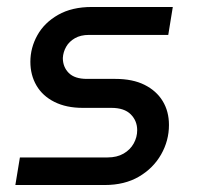

<svg xmlns="http://www.w3.org/2000/svg" viewBox="-20 -531 567 550"><path d="M24 -1 37 -80H288Q315 -80 334 -91Q353 -102 363 -120Q373 -138 373 -158Q373 -185 354.5 -203.5Q336 -222 299 -222H217Q170 -222 136 -239Q102 -256 84.5 -286Q67 -316 67 -354Q67 -394 87 -430Q107 -466 146.5 -488.5Q186 -511 243 -511H475L462 -431H235Q211 -431 194.5 -421.5Q178 -412 169.5 -397Q161 -382 160 -365Q160 -339 177 -322Q194 -305 229 -305H310Q360 -305 394 -288Q428 -271 446 -241.5Q464 -212 464 -173Q464 -128 441.5 -88.5Q419 -49 378 -25Q337 -1 280 -1Z"/></svg>

Font: MuseoModerno
Style: Italic
Weight: 400
Italic angle: -9°
Designer: Pablo Cosgaya, Héctor Gatti, Marcela Romero, and the Authors of The MuseoModerno Project.
Foundry: Omnibus-Type Team
Version: Version 1.003